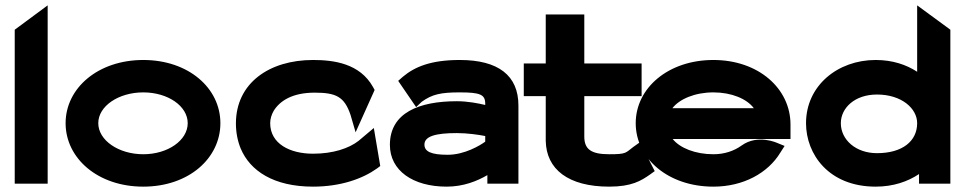

<svg xmlns="http://www.w3.org/2000/svg" viewBox="-20 -686 3608 717"><path d="M158 0V-666L35 -575V0Z M515 -341C607 -341 681 -290 681 -226C681 -162 607 -110 515 -110C423 -110 347 -162 347 -226C347 -290 423 -341 515 -341ZM515 11C685 11 803 -95 803 -226C803 -357 684 -462 515 -462C346 -462 225 -357 225 -226C225 -95 345 11 515 11Z M861 -225C861 -192 867 -160 879 -131C914 -48 1002 11 1149 11C1253 11 1335 -19 1388 -57L1400 -66L1376 -208L1319 -160C1283 -132 1224 -112 1149 -112C1063 -112 989 -149 989 -226C989 -242 994 -258 1002 -272C1026 -311 1074 -340 1155 -340C1235 -340 1266 -325 1289 -257L1308 -192L1379 -350L1373 -361C1324 -449 1227 -462 1149 -462C986 -462 861 -376 861 -225Z M1467 -384 1534 -286 1555 -306C1594 -334 1626 -341 1697 -341C1773 -341 1792 -333 1792 -299V-294C1767 -300 1727 -308 1686 -308C1545 -308 1436 -265 1436 -145C1436 -49 1522 11 1648 11C1711 11 1762 -10 1800 -32V0H1916V-292C1916 -404 1841 -462 1697 -462C1590 -462 1529 -437 1484 -399ZM1565 -146C1565 -177 1606 -189 1686 -189C1725 -189 1767 -183 1792 -178V-157C1773 -143 1715 -108 1652 -108C1590 -108 1565 -120 1565 -146Z M2425 -47 2370 -155 2346 -138C2315 -115 2321 -110 2255 -110C2187 -110 2162 -129 2162 -176V-327H2376V-449H2162V-632H2018V-449H1936V-327H2018V-160C2020 -54 2102 11 2255 11C2339 11 2374 -11 2407 -34Z M2932 -167V-221C2932 -355 2813 -462 2644 -462C2475 -462 2354 -357 2354 -226C2354 -95 2474 11 2644 11C2756 11 2848 -40 2894 -116L2910 -141L2883 -152C2883 -152 2810 -186 2750 -143C2721 -122 2685 -110 2644 -110C2577 -110 2519 -133 2492 -167ZM2491 -282C2517 -316 2575 -341 2644 -341C2712 -341 2769 -317 2795 -282Z M3412 -36V0H3529V-575L3405 -666V-418C3365 -444 3314 -462 3250 -462C3108 -462 2990 -366 2990 -226C2990 -110 3075 11 3250 11C3316 11 3370 -8 3412 -36ZM3405 -226C3405 -159 3350 -114 3255 -114C3176 -114 3120 -164 3120 -226C3120 -282 3171 -333 3255 -333C3347 -333 3405 -281 3405 -226Z"/></svg>

Font: Charger
Style: Hemi
Weight: 900
Designer: Jasper
Foundry: Cannot Into Space Fonts
Version: Version 0.99